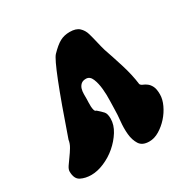

<svg xmlns="http://www.w3.org/2000/svg" viewBox="-123 -615 699 718"><g transform="rotate(-30 226.5 -256.0)"><path d="M269 -508Q296 -508 309.5 -495.5Q323 -483 328.5 -464Q334 -445 339 -423Q344 -401 349 -384Q361 -350 376.5 -300.5Q392 -251 397 -209Q400 -203 408 -200Q416 -197 424.5 -190.5Q433 -184 439 -172Q445 -160 445 -137Q445 -116 434 -92.5Q423 -69 405.5 -49.5Q388 -30 366.5 -17Q345 -4 323 -4Q293 -4 281 -23Q269 -42 266.5 -68.5Q264 -95 267 -123.5Q270 -152 270 -172Q270 -184 271 -209.5Q272 -235 269.5 -261Q267 -287 259 -306.5Q251 -326 234 -326Q220 -326 212.5 -319Q205 -312 202 -302Q199 -292 199 -280Q199 -268 199 -258Q199 -253 198.5 -244.5Q198 -236 198.5 -227Q199 -218 201 -211Q203 -204 209 -203Q224 -190 232 -181Q240 -172 240 -151Q240 -124 223.5 -97.5Q207 -71 182.5 -50Q158 -29 128.5 -16.5Q99 -4 73 -4Q47 -4 27.5 -14Q8 -24 8 -56Q8 -65 16 -77Q24 -89 34 -102.5Q44 -116 53 -131Q62 -146 64 -161Q159 -437 183.5 -462.5Q208 -488 226.5 -498Q245 -508 269 -508Z"/></g></svg>

Font: r_Neptun CAT
Style: Regular
Weight: 400
Foundry: Peter Wiegel, CAT-Fonts
Version: Version 1.000;June 8, 2024;FontCreator 14.0.0.2814 32-bit